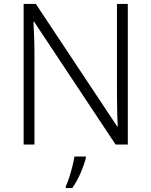

<svg xmlns="http://www.w3.org/2000/svg" viewBox="-20 -734 769 975"><path d="M629 0H567L153 -624H150Q152 -585 153.5 -541.5Q155 -498 155 -451V0H100V-714H162L575 -92H578Q576 -123 575 -171Q574 -219 574 -261V-714H629ZM416 68Q408 101 389.5 144Q371 187 347 221H314V212Q322 196 331 168.5Q340 141 347.5 111.5Q355 82 358 61H416Z"/></svg>

Font: RS Noto Sans Light
Style: Regular
Weight: 300
Designer: Monotype Design Team
Foundry: Monotype Imaging Inc.
Version: Version 3.10